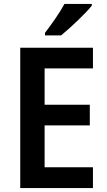

<svg xmlns="http://www.w3.org/2000/svg" viewBox="-20 -957 547 977"><path d="M447 -928V-937H308C284 -892 242 -833 209 -790V-777H291C338 -815 417 -890 447 -928ZM453 0V-106H207V-319H437V-424H207V-609H453V-714H83V0Z"/></svg>

Font: Noto Sans Thai SemCond SemBd
Style: Regular
Weight: 600
Width: 4
Designer: Monotype Design Team
Foundry: Monotype Imaging Inc.
Version: Version 2.002